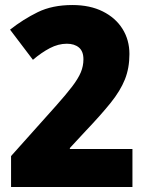

<svg xmlns="http://www.w3.org/2000/svg" viewBox="-20 -795 584 764"><path d="M24 -51V-174L202 -373Q243 -419 267 -450.5Q291 -482 301.5 -507Q312 -532 312 -559Q312 -591 294 -606Q276 -621 246 -621Q212 -621 178.5 -603.5Q145 -586 111 -557L20 -677Q72 -718 130 -746.5Q188 -775 268 -775Q338 -775 389 -749.5Q440 -724 467.5 -680Q495 -636 495 -580Q495 -524 477 -479Q459 -434 420.5 -386Q382 -338 321 -274L258 -206V-202H507V-51Z"/></svg>

Font: Noto Sans Tamil UI SemiCondensed Black
Style: Regular
Weight: 900
Width: 4
Designer: Jelle Bosma - Monotype Design Team
Foundry: Monotype Imaging Inc.
Version: Version 2.004; ttfautohint (v1.8.4.7-5d5b)